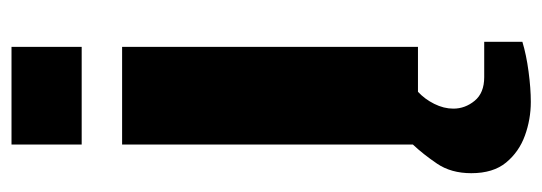

<svg xmlns="http://www.w3.org/2000/svg" viewBox="-332 -432 965 342"><g transform="rotate(-90 151.0 -261.5)"><path d="M64 -599V-724H238V-599ZM140 201Q109 201 80 190.5Q51 180 32 157Q13 134 13 95Q13 59 30 34Q47 9 64 -9V-527H238V0H158Q145 12 136.5 29Q128 46 128 63Q128 84 142 101Q156 118 184 118H247V186Q224 193 194 197Q164 201 140 201Z"/></g></svg>

Font: Archivo SemiExpanded ExtraBold
Style: Regular
Weight: 800
Width: 6
Designer: Hector Gatti
Foundry: Omnibus-Type
Version: Version 2.001; ttfautohint (v1.8.3)